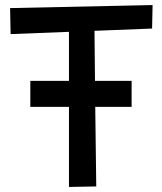

<svg xmlns="http://www.w3.org/2000/svg" viewBox="-20 -725 642 760"><path d="M501 -405H356L354 -603L582 -612L584 -705L20 -693L22 -590L253 -599V-405H100V-302H253V15L361 13L357 -302H501Z"/></svg>

Font: McLaren
Style: Regular
Weight: 400
Designer: Astigmatic (AOETI)
Foundry: Astigmatic (AOETI)
Version: Version 1.000